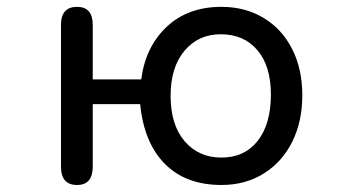

<svg xmlns="http://www.w3.org/2000/svg" viewBox="-20 -519 1040 561"><path d="M627 -499Q696.3 -499 750 -466.8Q803.7 -434.6 833.5 -376Q863.3 -317.4 863.3 -240.2Q863.3 -164.1 834 -105Q804.7 -45.9 751 -12.2Q697.3 21.5 627 21.5Q522.5 21.5 461.4 -40.5Q400.4 -102.5 389.6 -214.8H251V-32.2Q251 21.5 205.1 21.5Q158.2 21.5 158.2 -32.2V-446.3Q158.2 -499 205.1 -499Q251 -499 251 -446.3V-287.1H392.6Q405.3 -382.8 467.3 -440.9Q529.3 -499 627 -499ZM478.5 -239.3Q478.5 -154.3 519.5 -106.4Q560.5 -58.6 627 -58.6Q694.3 -58.6 732.9 -107.4Q771.5 -156.2 771.5 -243.2Q771.5 -326.2 731.9 -372.6Q692.4 -418.9 625 -418.9Q559.6 -418.9 519 -370.6Q478.5 -322.3 478.5 -239.3Z"/></svg>

Font: FakePearl
Style: Regular
Weight: 400
Version: Version 1.2